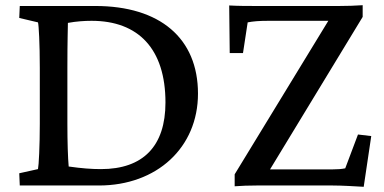

<svg xmlns="http://www.w3.org/2000/svg" viewBox="-20 -713 1475 738"><path d="M346 -690H56L54 -644L126 -627C129 -617 133 -546 133 -452V-237C133 -151 129 -76 126 -63L54 -47L56 0H360C583 0 741 -146 741 -353C741 -566 595 -690 346 -690ZM239 -237V-452C239 -565 241 -603 241 -625C274 -631 305 -633 332 -633C512 -633 616 -525 616 -319C616 -151 530 -63 368 -63C331 -63 293 -66 244 -73C241 -106 239 -167 239 -237ZM861 -692 863 -509H914L932 -627C953 -631 975 -633 1011 -633H1242L882 -43V3C910 1 935 0 966 0H1259C1296 0 1341 3 1378 5L1407 -190L1356 -196L1307 -66C1292 -63 1278 -62 1260 -62H1018L1374 -648V-693C1345 -691 1314 -690 1284 -690H961C931 -690 896 -690 861 -692Z"/></svg>

Font: TPK Tissa Web Medium
Style: Regular
Weight: 500
Designer: Jacques Le Bailly, Suppakit Chalermlarp | Katatrad Co.,Ltd.
Foundry: Jacques Le Bailly, Cadson Demak Co.,Ltd.
Version: Version 5.000;Glyphs 3.1.2 (3151)